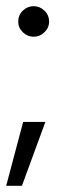

<svg xmlns="http://www.w3.org/2000/svg" viewBox="-31 -481 206 622"><path d="M28 -411Q28 -432 43 -446.5Q58 -461 78 -461Q98 -461 113 -446.5Q128 -432 128 -411Q128 -391 113 -376.5Q98 -362 78 -362Q58 -362 43 -376.5Q28 -391 28 -411ZM116 -86 40 121H-11L44 -86Z"/></svg>

Font: Roundo
Style: Regular
Weight: 400
Designer: Namrata Goyal (Gurmukhi), Shiva Nallaperumal (Latin)
Foundry: Indian Type Foundry
Version: Version 1.000;PS 1.0;hotconv 1.0.88;makeotf.lib2.5.647800